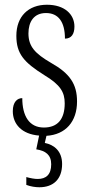

<svg xmlns="http://www.w3.org/2000/svg" viewBox="-20 -563 380 810"><path d="M146 227C205 227 242 193 242 129C242 75 209 48 169 40L176 10C257 5 305 -50 305 -135C305 -208 275 -253 195 -298C128 -337 100 -367 100 -422C100 -471 123 -508 174 -508C226 -508 254 -471 254 -400C281 -400 294 -419 294 -451C294 -503 252 -543 178 -543C100 -543 49 -494 49 -412C49 -336 81 -300 167 -246C235 -205 253 -174 253 -127C253 -60 223 -25 165 -25C103 -25 74 -74 74 -149C53 -149 34 -133 34 -94C34 -40 71 3 145 9L133 67C172 73 196 90 196 130C196 174 174 192 139 192C126 192 109 189 91 184V217C109 224 130 227 146 227Z"/></svg>

Font: Noto Serif Tamil ExtraCondensed Light
Style: Italic
Weight: 300
Width: 2
Italic angle: -12°
Designer: Indian Type Foundry, Tom Grace, and the Monotype Design Team
Foundry: Monotype Imaging Inc.
Version: Version 2.003